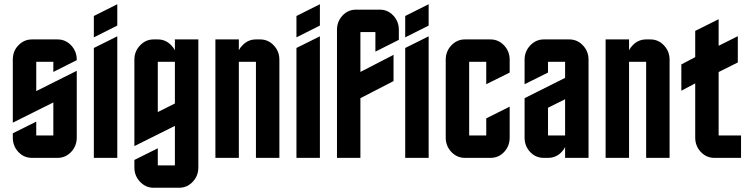

<svg xmlns="http://www.w3.org/2000/svg" viewBox="-20 -740 3494 900"><path d="M40 -460Q40 -501 66.4 -527.8Q92.8 -555.2 129.9 -555.2H250Q287.1 -555.2 313.5 -527.3Q339.8 -499.5 339.8 -460V-458L230 -402.8V-450.2H149.9V-313L339.8 -408.2V-95.2Q339.8 -55.7 313.5 -27.8Q287.1 0 250 0H129.9Q92.3 0 66.4 -27.3Q40 -55.2 40 -95.2V-115.2L149.9 -169.9V-105H230V-259.8L40 -165Z M419.9 -665 529.8 -720.2V-620.1L419.9 -564.9ZM419.9 0V-515.1L529.8 -569.8V0Z M719.7 -214.8 799.8 -254.9V-450.2H719.7ZM909.7 44.9Q909.7 84.5 883.3 112.3Q856.9 140.1 819.8 140.1H699.7Q663.1 140.1 636.2 111.8Q609.9 84 609.9 44.9V9.8L719.7 -44.9V35.2H799.8V-149.9L609.9 -55.2V-460Q609.9 -499 636.2 -526.9Q663.1 -555.2 699.7 -555.2H719.7Q756.8 -555.2 783.2 -527.3Q793.9 -516.6 799.8 -504.4V-555.2H909.7Z M1099.6 0H989.7V-555.2H1099.6V-504.4Q1105.5 -516.6 1116.2 -527.3Q1142.6 -555.2 1179.7 -555.2H1199.7Q1236.8 -555.2 1263.2 -527.3Q1289.6 -499.5 1289.6 -460V0H1179.7V-450.2H1099.6Z M1369.6 -665 1479.5 -720.2V-620.1L1369.6 -564.9ZM1369.6 0V-515.1L1479.5 -569.8V0Z M1669.4 -589.8V-402.8L1824.7 -482.9V-359.9L1669.4 -279.8V0H1559.6V-600.1Q1559.6 -639.6 1585.9 -667.5Q1611.8 -694.8 1649.4 -694.8H1759.8Q1797.4 -694.8 1823.2 -667.5Q1849.6 -639.6 1849.6 -600.1V-553.2L1739.7 -498V-589.8Z M1879.4 -665 1989.3 -720.2V-620.1L1879.4 -564.9ZM1879.4 0V-515.1L1989.3 -569.8V0Z M2259.3 -185.1 2369.1 -240.2V-95.2Q2369.1 -55.2 2342.8 -27.3Q2316.9 0 2279.3 0H2159.2Q2122.1 0 2095.7 -27.8Q2069.3 -55.7 2069.3 -95.2V-460Q2069.3 -499.5 2095.7 -527.3Q2122.1 -555.2 2159.2 -555.2H2279.3Q2316.4 -555.2 2342.8 -527.3Q2369.1 -499.5 2369.1 -460V-399.9L2259.3 -345.2V-450.2H2179.2V-105H2259.3Z M2528.8 0Q2491.2 0 2465.3 -27.3Q2439 -55.2 2439 -95.2V-279.8L2628.9 -375V-450.2H2548.8V-399.9L2439 -345.2V-460Q2439 -499 2465.3 -526.9Q2492.2 -555.2 2528.8 -555.2H2648.9Q2686 -555.2 2712.4 -527.3Q2738.8 -499.5 2738.8 -460V0H2628.9V-50.8Q2623 -38.1 2612.3 -27.3Q2586.4 0 2548.8 0ZM2548.8 -234.9V-105H2628.9V-274.9Z M2928.7 0H2818.8V-555.2H2928.7V-504.4Q2934.6 -516.6 2945.3 -527.3Q2971.7 -555.2 3008.8 -555.2H3028.8Q3065.9 -555.2 3092.3 -527.3Q3118.7 -499.5 3118.7 -460V0H3008.8V-450.2H2928.7Z M3348.6 -105H3453.6V0H3328.6Q3291.5 0 3265.1 -27.8Q3238.8 -55.7 3238.8 -95.2V-349.1L3173.8 -314.9V-438L3238.8 -472.2V-595.2L3348.6 -649.9V-525.4L3438.5 -570.3V-447.3L3348.6 -402.3Z"/></svg>

Font: Horta
Style: Regular
Weight: 600
Width: 3
Version: Version 0.11